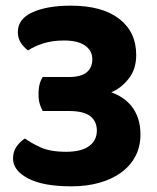

<svg xmlns="http://www.w3.org/2000/svg" viewBox="-20 -643 556 678"><path d="M230 -623Q341 -623 401 -576.5Q461 -530 461 -449Q461 -398 434 -364.5Q407 -331 373 -317Q393 -310 411.5 -298Q430 -286 444.5 -268Q459 -250 467.5 -225Q476 -200 476 -168Q476 -125 458 -91Q440 -57 407.5 -33.5Q375 -10 330.5 2.5Q286 15 232 15Q132 15 79 -13Q26 -41 26 -83Q26 -108 38.5 -125.5Q51 -143 68 -154Q88 -139 122.5 -123Q157 -107 213 -107Q267 -107 294.5 -127Q322 -147 322 -182Q322 -214 299 -232.5Q276 -251 223 -251H131Q125 -261 120.5 -275.5Q116 -290 116 -310Q116 -331 120 -346Q124 -361 131 -371H222Q266 -371 286 -387.5Q306 -404 306 -434Q306 -464 280.5 -482Q255 -500 206 -500Q164 -500 132 -489.5Q100 -479 79 -465Q64 -476 53.5 -492Q43 -508 43 -530Q43 -576 94.5 -599.5Q146 -623 230 -623Z"/></svg>

Font: Baloo Paaji 2
Style: Bold
Weight: 700
Designer: Shuchita Grover, Noopur Datye and Ek Type
Foundry: Ek Type
Version: Version 1.640;hotconv 1.0.111;makeotfexe 2.5.65597; ttfautoh